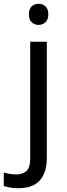

<svg xmlns="http://www.w3.org/2000/svg" viewBox="-75 -757 353 1017"><path d="M22 240Q-3 240 -22 236.5Q-41 233 -55 228V157Q-40 161 -24 164Q-8 167 11 167Q43 167 64 149.5Q85 132 85 83V-536H173V80Q173 130 157 166Q141 202 108 221Q75 240 22 240ZM78 -681Q78 -710 93 -723.5Q108 -737 130 -737Q150 -737 165.5 -723.5Q181 -710 181 -681Q181 -653 165.5 -639Q150 -625 130 -625Q108 -625 93 -639Q78 -653 78 -681Z"/></svg>

Font: Noto Naskh Arabic
Style: Regular
Weight: 400
Designer: Monotype Design Team, David Williams, Mohamad Dakak and Nizar Qandah
Foundry: Monotype Imaging Inc.
Version: Version 2.013